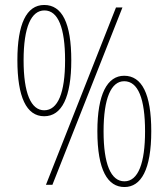

<svg xmlns="http://www.w3.org/2000/svg" viewBox="-20 -744 678 773"><path d="M158 -724C86 -724 50 -646 50 -502C50 -354 86 -276 158 -276C229 -276 267 -353 267 -501C267 -651 230 -724 158 -724ZM473 -714H447L165 0H191ZM159 -702C214 -702 242 -632 242 -501C242 -370 213 -300 158 -300C105 -300 75 -368 75 -501C75 -636 106 -702 159 -702ZM480 -439C412 -439 372 -365 372 -216C372 -58 414 9 481 9C548 9 589 -61 589 -216C589 -366 551 -439 480 -439ZM480 -417C536 -417 564 -347 564 -215C564 -89 537 -14 481 -14C426 -14 397 -84 397 -215C397 -350 428 -417 480 -417Z"/></svg>

Font: Noto Sans Gujarati Condensed Thin
Style: Regular
Weight: 100
Width: 3
Designer: Jelle Bosma - Monotype Design Team, Universal Thirst
Foundry: Monotype Imaging Inc.
Version: Version 2.106